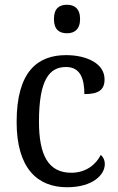

<svg xmlns="http://www.w3.org/2000/svg" viewBox="-20 -778 497 808"><path d="M262 -638C292 -638 317 -653 317 -698C317 -743 292 -758 262 -758C230 -758 207 -743 207 -698C207 -653 230 -638 262 -638ZM262 10C371 10 421 -43 421 -87C421 -105 414 -118 404 -126C383 -84 340 -51 280 -51C184 -51 144 -124 144 -266C144 -445 189 -496 258 -496C319 -496 335 -445 335 -382C393 -382 420 -398 420 -444C420 -512 343 -546 258 -546C140 -546 50 -479 50 -265C50 -69 138 10 262 10Z"/></svg>

Font: Noto Serif Georgian SemiCondensed
Style: Regular
Weight: 400
Width: 4
Designer: Monotype Design Team, Akaki Razmadze
Foundry: Google LLC
Version: Version 2.003